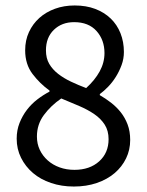

<svg xmlns="http://www.w3.org/2000/svg" viewBox="-20 -670 537 702"><path d="M250 12Q205 12 166.5 -1Q128 -14 100.5 -37.5Q73 -61 57 -93Q41 -125 41 -163Q41 -194 51.5 -220.5Q62 -247 78.5 -268.5Q95 -290 116.5 -306.5Q138 -323 161 -335V-339Q126 -364 99 -399.5Q72 -435 72 -486Q72 -523 86 -553Q100 -583 124 -604.5Q148 -626 181 -638Q214 -650 253 -650Q295 -650 328 -637.5Q361 -625 384.5 -602.5Q408 -580 420.5 -548.5Q433 -517 433 -480Q433 -455 424.5 -432Q416 -409 403.5 -389Q391 -369 375.5 -353Q360 -337 345 -326V-322Q366 -310 386 -294.5Q406 -279 421.5 -259.5Q437 -240 446.5 -215Q456 -190 456 -158Q456 -122 441 -91Q426 -60 399 -37Q372 -14 334 -1Q296 12 250 12ZM295 -348Q327 -377 344.5 -409Q362 -441 362 -476Q362 -524 333 -556.5Q304 -589 251 -589Q206 -589 177 -561Q148 -533 148 -486Q148 -457 160 -436.5Q172 -416 192.5 -400Q213 -384 239.5 -371.5Q266 -359 295 -348ZM252 -49Q308 -49 342.5 -80Q377 -111 377 -161Q377 -192 363 -214Q349 -236 325 -252.5Q301 -269 269.5 -282.5Q238 -296 204 -310Q166 -284 140.5 -249.5Q115 -215 115 -171Q115 -144 125.5 -122Q136 -100 154.5 -83.5Q173 -67 198 -58Q223 -49 252 -49Z"/></svg>

Font: CV Source Sans
Style: Regular
Weight: 400
Designer: Paul D. Hunt
Foundry: Adobe Systems Incorporated
Version: Version 3.001